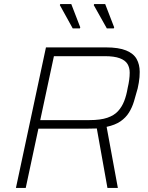

<svg xmlns="http://www.w3.org/2000/svg" viewBox="-20 -920 727 940"><path d="M58 0 205 -688H498Q561 -688 597.5 -673Q634 -658 649 -631Q664 -604 664 -568Q664 -556 663 -542.5Q662 -529 659.5 -515Q657 -501 654 -487Q645 -454 636 -424Q627 -394 611.5 -369Q596 -344 570 -326Q544 -308 502 -299L557 0H506L454 -291Q441 -291 428 -290.5Q415 -290 401 -290H168L106 0ZM177 -332H418Q472 -332 505.5 -343.5Q539 -355 558 -376Q577 -397 588 -425Q599 -453 605 -489Q610 -510 612.5 -529Q615 -548 615 -564Q615 -589 604 -607Q593 -625 566 -635Q539 -645 493 -645H244ZM371 -781H336L273 -895L275 -900H329L373 -786ZM537 -781H503L439 -895L441 -900H495L539 -786Z"/></svg>

Font: Saira Thin ExtraLight
Style: Italic
Weight: 250
Italic angle: -12°
Version: Version 1.101